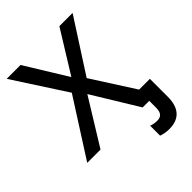

<svg xmlns="http://www.w3.org/2000/svg" viewBox="-258 -841 1178 1178"><g transform="rotate(-45 331.0 -252.0)"><path d="M505.9 210C599.6 210 639.2 153.3 639.2 63V-92.8H545.9L368.2 -370.1L589.8 -713.9H475.1L306.2 -440.9L138.2 -713.9H18.1L240.2 -371.1L2.9 0H118.2L301.8 -297.9L483.9 0H541V60.1C541 105.5 521 121.1 490.2 121.1C468.8 121.1 452.1 117.7 437 111.8V198.2C453.1 204.6 479 210 505.9 210Z"/></g></svg>

Font: Noto Reveo Sans
Style: Regular
Weight: 500
Designer: Monotype Design Team
Foundry: Monotype Imaging Inc.
Version: Version 2.007